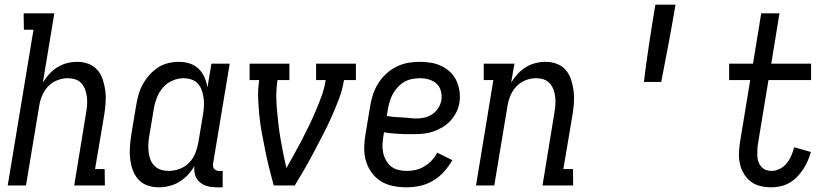

<svg xmlns="http://www.w3.org/2000/svg" viewBox="-20 -792 3540 820"><path d="M13 0 123 -665H82L81 -735H212L163 -439Q175 -459 190.5 -476Q206 -493 225.5 -505Q245 -517 267 -522.5Q289 -528 310 -528Q336 -528 359 -519Q382 -510 397 -492Q412 -474 419.5 -450.5Q427 -427 430 -402.5Q433 -378 431 -352Q429 -326 425 -301L386 -70H427L428 0H297L348 -312Q351 -329 352 -346Q353 -363 351 -379Q349 -395 343.5 -410Q338 -425 327.5 -436.5Q317 -448 301.5 -453Q286 -458 269 -458Q247 -458 224 -449Q201 -440 184.5 -422Q168 -404 159 -381.5Q150 -359 147 -337L91 0Z M658 8Q632 8 608.5 -0.5Q585 -9 569.5 -27Q554 -45 546 -68.5Q538 -92 535.5 -117Q533 -142 535 -167.5Q537 -193 541 -219L561 -339Q565 -362 571 -385Q577 -408 588.5 -429.5Q600 -451 616.5 -470Q633 -489 653 -502.5Q673 -516 696.5 -522Q720 -528 743 -528Q767 -528 789.5 -521Q812 -514 828 -498.5Q844 -483 853 -462.5Q862 -442 866 -419L883 -520H961L890 -93Q889 -87 890 -81Q891 -75 895 -70.5Q899 -66 904.5 -64Q910 -62 916 -62H931V8H904Q884 8 865.5 3Q847 -2 833 -14Q819 -26 813.5 -44.5Q808 -63 810 -83Q799 -63 782 -45Q765 -27 745 -15Q725 -3 702.5 2.5Q680 8 658 8ZM700 -62Q723 -62 746.5 -70.5Q770 -79 787.5 -97Q805 -115 814 -137.5Q823 -160 827 -183L847 -303Q850 -321 851 -339Q852 -357 849.5 -374Q847 -391 841.5 -407Q836 -423 825 -435Q814 -447 797.5 -452.5Q781 -458 763 -458Q740 -458 716 -447.5Q692 -437 675.5 -417.5Q659 -398 650 -375Q641 -352 637 -328L617 -208Q614 -191 613.5 -174Q613 -157 615 -140.5Q617 -124 623 -109Q629 -94 640.5 -83Q652 -72 667.5 -67Q683 -62 700 -62Z M1149 0Q1139 -36 1130 -72.5Q1121 -109 1113.5 -146Q1106 -183 1099 -220Q1092 -257 1088 -295Q1084 -333 1082.5 -372Q1081 -411 1087 -450H1046V-520H1216V-450H1165Q1160 -417 1160 -385Q1160 -353 1163 -321.5Q1166 -290 1169.5 -258.5Q1173 -227 1178.5 -196.5Q1184 -166 1190 -135Q1196 -104 1203 -74Q1220 -104 1237 -134.5Q1254 -165 1270 -196Q1286 -227 1301 -258Q1316 -289 1329.5 -321Q1343 -353 1354.5 -385Q1366 -417 1371 -450H1330V-520H1500V-450H1449Q1443 -411 1428.5 -372Q1414 -333 1397 -295Q1380 -257 1361 -220Q1342 -183 1322.5 -146Q1303 -109 1282 -72.5Q1261 -36 1239 0Z M1718 8Q1688 8 1659.5 2.5Q1631 -3 1607.5 -17.5Q1584 -32 1567.5 -54.5Q1551 -77 1543 -104Q1535 -131 1535.5 -160.5Q1536 -190 1541 -219L1561 -339Q1565 -364 1573 -388.5Q1581 -413 1595 -435.5Q1609 -458 1629 -476.5Q1649 -495 1673 -507Q1697 -519 1722 -523.5Q1747 -528 1772 -528Q1797 -528 1821 -524Q1845 -520 1865.5 -510Q1886 -500 1903 -484Q1920 -468 1929.5 -447Q1939 -426 1942.5 -402Q1946 -378 1942 -353Q1939 -333 1929 -313Q1919 -293 1904 -276.5Q1889 -260 1869.5 -248.5Q1850 -237 1829.5 -230Q1809 -223 1788 -221Q1767 -219 1746 -219H1709Q1687 -220 1665 -221.5Q1643 -223 1620 -227L1617 -208Q1614 -190 1613.5 -172Q1613 -154 1617 -137Q1621 -120 1630 -105Q1639 -90 1652 -80Q1665 -70 1682.5 -66Q1700 -62 1718 -62Q1737 -62 1756 -66.5Q1775 -71 1792.5 -81.5Q1810 -92 1824 -107Q1838 -122 1847 -140L1912 -108Q1897 -82 1876.5 -59Q1856 -36 1830 -20.5Q1804 -5 1775 1.5Q1746 8 1718 8ZM1759 -286Q1776 -286 1793.5 -290Q1811 -294 1826.5 -304.5Q1842 -315 1852 -331Q1862 -347 1865 -364Q1868 -384 1863 -403Q1858 -422 1844.5 -434.5Q1831 -447 1812 -452.5Q1793 -458 1773 -458Q1757 -458 1739.5 -454.5Q1722 -451 1707 -442.5Q1692 -434 1679.5 -420.5Q1667 -407 1658.5 -392Q1650 -377 1645 -360.5Q1640 -344 1637 -328L1632 -297Q1647 -294 1663 -292.5Q1679 -291 1695.5 -290.5Q1712 -290 1727.5 -288Q1743 -286 1759 -286Z M2013 0 2087 -450H2046V-520H2177L2163 -439Q2175 -459 2190.5 -476Q2206 -493 2225.5 -505Q2245 -517 2267 -522.5Q2289 -528 2310 -528Q2336 -528 2359 -519Q2382 -510 2397 -492Q2412 -474 2419.5 -450.5Q2427 -427 2430 -402.5Q2433 -378 2431 -352Q2429 -326 2425 -301L2386 -70H2427L2428 0H2297L2348 -312Q2351 -329 2352 -346Q2353 -363 2351 -379Q2349 -395 2343.5 -410Q2338 -425 2327.5 -436.5Q2317 -448 2301.5 -453Q2286 -458 2269 -458Q2247 -458 2224 -449Q2201 -440 2184.5 -422Q2168 -404 2159 -381.5Q2150 -359 2147 -337L2091 0Z M2730 -442Q2740 -524 2752.5 -606.5Q2765 -689 2779 -772H2865Q2851 -689 2835.5 -606.5Q2820 -524 2804 -442Z M3275 8Q3251 8 3227.5 2.5Q3204 -3 3186.5 -16.5Q3169 -30 3157 -50Q3145 -70 3140 -92.5Q3135 -115 3136 -139.5Q3137 -164 3141 -188L3184 -450H3094V-520H3196L3231 -735H3309L3274 -520H3444V-450H3262L3217 -177Q3215 -164 3214.5 -151Q3214 -138 3214.5 -125.5Q3215 -113 3219 -101Q3223 -89 3231 -80Q3239 -71 3250.5 -66.5Q3262 -62 3275 -62Q3293 -62 3310.5 -71Q3328 -80 3340 -95Q3352 -110 3359.5 -127.5Q3367 -145 3372 -163L3443 -143Q3438 -124 3430 -105.5Q3422 -87 3410.5 -69.5Q3399 -52 3384.5 -37Q3370 -22 3352 -11.5Q3334 -1 3314 3.5Q3294 8 3275 8Z"/></svg>

Font: Iosevka Curly Slab
Style: Italic
Weight: 400
Italic angle: -9°
Monospace: yes
Designer: Belleve Invis
Foundry: Belleve Invis
Version: Version 22.1.2; ttfautohint (v1.8.4)